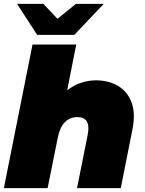

<svg xmlns="http://www.w3.org/2000/svg" viewBox="-25 -972 747 992"><path d="M470 -557Q535 -557 584 -528.5Q633 -500 654.5 -443.5Q676 -387 659 -302L599 0H373L428 -275Q446 -367 375 -367Q337 -367 311 -341.5Q285 -316 274 -263L221 0H-5L143 -742H369L322 -505Q356 -532 394.5 -544.5Q433 -557 470 -557ZM167 -792 63 -952H199L272 -875L367 -952H511L359 -792Z"/></svg>

Font: Montserrat Black
Style: Italic
Weight: 900
Italic angle: -11.3°
Designer: Julieta Ulanovsky
Foundry: Julieta Ulanovsky
Version: Version 9.000; ttfautohint (v1.8.4.7-5d5b)